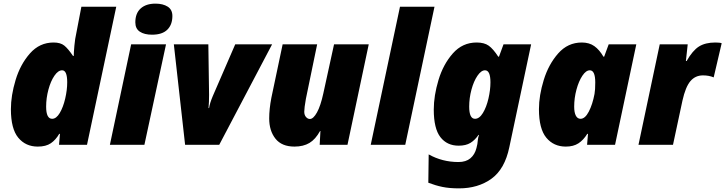

<svg xmlns="http://www.w3.org/2000/svg" viewBox="-20 -797 3993 1057"><path d="M40 -196Q40 -271 66 -357Q92 -443 145 -503Q198 -563 275 -563Q313 -563 334 -546Q355 -529 382 -489H386Q386 -506 389.5 -545Q393 -584 400 -614L428 -760H620L459 0H305L310 -60H306Q287 -27 260 -8.5Q233 10 188 10Q121 10 80.5 -39Q40 -88 40 -196ZM350 -344Q350 -410 322 -410Q300 -410 279.5 -380Q259 -350 246.5 -303.5Q234 -257 234 -210Q234 -143 267 -143Q290 -143 309 -175Q328 -207 339 -254.5Q350 -302 350 -344Z M725 -674Q725 -724 754.5 -750.5Q784 -777 836 -777Q877 -777 903 -760.5Q929 -744 929 -709Q929 -661 901 -633.5Q873 -606 817 -606Q775 -606 750 -622.5Q725 -639 725 -674ZM702 -553H894L775 0H585Z M937 -553H1127L1131 -275Q1131 -234 1128 -202H1131Q1135 -229 1151 -267L1275 -553H1478L1187 0H999Z M1462 -145Q1462 -197 1474 -259L1536 -553H1726L1664 -253Q1655 -202 1655 -182Q1655 -164 1664.5 -153Q1674 -142 1686 -142Q1705 -142 1725 -178Q1745 -214 1760 -283L1819 -553H2010L1893 0H1740L1744 -76H1742Q1717 -30 1683.5 -10Q1650 10 1601 10Q1531 10 1496.5 -33.5Q1462 -77 1462 -145Z M2182 -760H2372L2211 0H2021Z M2338 209 2340 53Q2415 95 2504 95Q2545 95 2569.5 74.5Q2594 54 2603 18L2608 -4Q2609 -9 2610.5 -25Q2612 -41 2617 -54H2614Q2595 -26 2570 -10.5Q2545 5 2505 5Q2441 5 2404.5 -42Q2368 -89 2368 -194Q2368 -270 2394 -356.5Q2420 -443 2473 -503Q2526 -563 2604 -563Q2646 -563 2670.5 -545.5Q2695 -528 2723 -485H2727L2752 -553H2904L2784 13Q2759 134 2685.5 187Q2612 240 2507 240Q2454 240 2415.5 232Q2377 224 2338 209ZM2680 -344Q2680 -410 2650 -410Q2629 -410 2608.5 -380Q2588 -350 2575.5 -303.5Q2563 -257 2563 -210Q2563 -143 2595 -143Q2619 -143 2638.5 -175Q2658 -207 2669 -254.5Q2680 -302 2680 -344Z M2947 -196Q2947 -271 2973.5 -357Q3000 -443 3053 -503Q3106 -563 3183 -563Q3224 -563 3252 -543Q3280 -523 3302 -485H3306L3331 -553H3483L3366 0H3212L3217 -60H3213Q3192 -26 3164.5 -8Q3137 10 3095 10Q3028 10 2987.5 -39Q2947 -88 2947 -196ZM3253 -280Q3257 -302 3257 -343Q3257 -410 3227 -410Q3206 -410 3186 -380Q3166 -350 3153.5 -303.5Q3141 -257 3141 -210Q3141 -178 3150 -160.5Q3159 -143 3176 -143Q3201 -143 3221.5 -182.5Q3242 -222 3253 -280Z M3612 -553H3766L3756 -461H3760Q3793 -519 3828 -541Q3863 -563 3918 -563Q3943 -563 3953 -559L3909 -371Q3883 -382 3850 -382Q3808 -382 3781 -350.5Q3754 -319 3737 -243L3685 0H3495Z"/></svg>

Font: Noto Sans Display Black
Style: Italic
Weight: 900
Italic angle: -12°
Designer: Monotype Design team
Foundry: Monotype Imaging Inc.
Version: Version 1.000